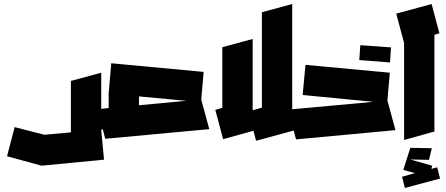

<svg xmlns="http://www.w3.org/2000/svg" viewBox="-20 -694 2223 956"><path d="M187 131 15 84 53 -61 201 -23 333 -35V-291L484 -332V-152L521 -156V-229L534 -379L994 -336L982 -198L1022 -51L504 -3L492 -50L484 -49V-46L498 101L187 131ZM672 -214V-170L907 -192Z M1091 -1 1052 -147 1087 -157V-459L1238 -500V-150L1239 -145L1284 -158V-633L1435 -674V-86L1446 -45L1255 7L1242 -43Z M1454 0 1414 -148 1839 -187 1487 -221 1501 -371 1921 -332 1909 -194 1949 -46ZM1922 -383 1769 -395 1774 -469 1927 -458Z M1992 3V-480L1953 -626L2129 -674L2168 -528L2143 -521V-39ZM1996 242 1982 186 2046 168 1988 152 2005 99 2023 42 2130 44 2116 102 2022 100 2132 131 2128 147 2157 139 2171 195Z"/></svg>

Font: Blaka
Style: Regular
Weight: 400
Designer: Mohamed Gaber
Foundry: Kief Type Foundry
Version: Version 1.003; ttfautohint (v1.8.4.7-5d5b)